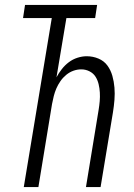

<svg xmlns="http://www.w3.org/2000/svg" viewBox="-20 -755 540 775"><path d="M76 0 189 -682H73L81 -735H372L364 -682H248L208 -443Q217 -460 229.5 -476Q242 -492 258 -504Q274 -516 293 -522Q312 -528 330 -528Q355 -528 377.5 -518.5Q400 -509 413.5 -490.5Q427 -472 433.5 -449Q440 -426 442 -401.5Q444 -377 442 -352Q440 -327 436 -302L386 0H327L378 -311Q381 -329 382.5 -346.5Q384 -364 383 -381.5Q382 -399 378 -415.5Q374 -432 365.5 -445.5Q357 -459 341.5 -467Q326 -475 308 -475Q292 -475 276.5 -469.5Q261 -464 247.5 -453Q234 -442 224 -427.5Q214 -413 207.5 -398Q201 -383 197 -367Q193 -351 190 -335L135 0Z"/></svg>

Font: Iosevka Light
Style: Italic
Weight: 300
Italic angle: -9°
Monospace: yes
Designer: Belleve Invis
Foundry: Belleve Invis
Version: Version 32.5.0; ttfautohint (v1.8.4)